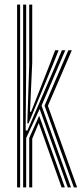

<svg xmlns="http://www.w3.org/2000/svg" viewBox="-20 -820 360 840"><path d="M81.2 0V-800H94.5V-526L92.2 -249H99.8L216.2 -518.2L250.8 -600H265.5L161.8 -357.8L290.5 0H276.5L153.5 -343.2L94.5 -216V0ZM54.8 0V-800H68V0ZM99.5 -280.5 107.8 -536V-800H121V-546.5L111.2 -330.8H116L199.5 -543.2L221.2 -600H236.5L209.5 -532.5L105 -280.5ZM303.2 0 175 -357.8 279 -600H294.2L189.5 -357L317.5 0ZM107.8 0V-216.2L151.5 -313.5L263.8 0H249.5L149.5 -281.8L121 -213V0Z"/></svg>

Font: Big Shoulders Inline Display
Style: Regular
Weight: 400
Designer: Patric King
Foundry: XO Type Co
Version: Version 1.000